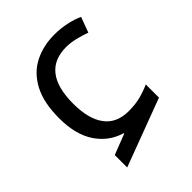

<svg xmlns="http://www.w3.org/2000/svg" viewBox="-188 -650 863 863"><g transform="rotate(-45 243.0 -219.0)"><path d="M115 108V29L213 -9V-12Q141 -33 98 -96.5Q55 -160 55 -265Q55 -364 88 -426Q121 -488 177.5 -517Q234 -546 306 -546Q347 -546 385 -537.5Q423 -529 447 -517L420 -444Q396 -453 364 -461Q332 -469 304 -469Q146 -469 146 -266Q146 -169 184.5 -117.5Q223 -66 299 -66Q343 -66 376.5 -75Q410 -84 438 -97V-13Z"/></g></svg>

Font: Noto Sans Living
Style: Regular
Weight: 400
Designer: Monotype Design Team
Foundry: Monotype Imaging Inc.
Version: Version 2.013; ttfautohint (v1.8.4.7-5d5b)